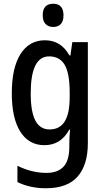

<svg xmlns="http://www.w3.org/2000/svg" viewBox="-20 -816 557 1025"><path d="M220 -601Q261 -601 293.5 -582Q326 -563 351 -520H356L366 -591H449V-52Q449 64 394.5 126.5Q340 189 225 189Q140 189 73 156V69Q150 107 228 107Q288 107 319 74Q350 41 350 -32V-47Q350 -63 351 -84.5Q352 -106 354 -124H350Q326 -81 293 -61Q260 -41 217 -41Q134 -41 88.5 -113Q43 -185 43 -318Q43 -454 89.5 -527.5Q136 -601 220 -601ZM242 -515Q144 -515 144 -317Q144 -219 169 -172Q194 -125 245 -125Q298 -125 325 -167Q352 -209 352 -298V-322Q352 -424 325.5 -469.5Q299 -515 242 -515ZM264 -796Q319 -796 319 -734Q319 -703 304.5 -687.5Q290 -672 264 -672Q239 -672 223.5 -687.5Q208 -703 208 -734Q208 -796 264 -796Z"/></svg>

Font: Noto Sans Tamil UI Condensed Medium
Style: Regular
Weight: 500
Width: 3
Designer: Jelle Bosma - Monotype Design Team
Foundry: Monotype Imaging Inc.
Version: Version 2.004; ttfautohint (v1.8.4.7-5d5b)